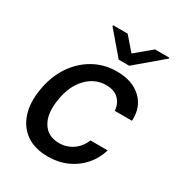

<svg xmlns="http://www.w3.org/2000/svg" viewBox="-180 -869 928 999"><g transform="rotate(30 284.0 -370.0)"><path d="M254.3 11Q175.1 11 124.1 -25Q73.2 -61.1 53.1 -124.6Q33 -188.2 46.9 -270.2Q60.4 -353.7 102.1 -417.3Q143.8 -480.8 206.9 -516.7Q269.9 -552.6 346.9 -552.6Q440 -552.6 493.3 -502.3Q546.5 -452.1 541.5 -369.3H438.2Q436.1 -407.7 410.2 -435.4Q384.2 -463.1 333.5 -463.1Q266.7 -463.1 217.3 -411.8Q168 -360.4 154.1 -272.7Q138.8 -183.6 170.6 -131.2Q202.4 -78.8 269.9 -78.8Q315.3 -78.8 351.7 -103.7Q388.1 -128.6 405.5 -172.6H509.2Q494 -119.7 458.3 -78.1Q422.6 -36.6 370.6 -12.8Q318.5 11 254.3 11ZM295.5 -750.7 364.3 -671.2 459.5 -750.7H546.5L545.5 -745L386 -610.1H322.8L207.4 -745L208.5 -750.7Z"/></g></svg>

Font: Inter UI Medium
Style: Italic
Weight: 500
Italic angle: 9.39999°
Designer: Rasmus Andersson
Foundry: rsms
Version: 3.2;8d6f07862